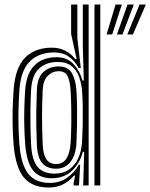

<svg xmlns="http://www.w3.org/2000/svg" viewBox="-20 -820 665 849"><path d="M423.5 0H397.8V-800H423.5ZM372 0H347.8L352.2 -148.5H346.2Q333.2 -97.8 298.2 -64.8Q263.2 -31.8 208.8 -31.8Q154.2 -31.8 126.1 -66.6Q98 -101.5 91.5 -180.5Q88.5 -221.2 87.5 -259.9Q86.5 -298.5 87.5 -338.2Q88.5 -378 91.2 -422.2Q97 -496.5 133.4 -531.8Q169.8 -567 230.5 -567Q277.2 -567 305.5 -536.1Q333.8 -505.2 344.5 -464H350.5L346.2 -614V-800H372ZM222 -52.2Q260.2 -52.2 286.2 -70.9Q312.2 -89.5 326.2 -120.8Q340.2 -152 342.5 -190Q345 -234 345.8 -273.6Q346.5 -313.2 345.9 -348.8Q345.2 -384.2 343.2 -415.2Q340.5 -451 329.5 -480.8Q318.5 -510.5 295.8 -528.2Q273 -546 235 -546Q184.2 -546 152.6 -516.8Q121 -487.5 117.5 -421.8Q115.2 -380.2 114.6 -342Q114 -303.8 114.6 -264.5Q115.2 -225.2 117.5 -181Q120.8 -113.2 145.6 -82.8Q170.5 -52.2 222 -52.2ZM228.5 -74Q187.8 -74 166.6 -98.8Q145.5 -123.5 143 -180.8Q141.2 -221.5 140.6 -260.5Q140 -299.5 140.8 -339.2Q141.5 -379 143 -421.5Q145.2 -478 172.4 -502.1Q199.5 -526.2 238.5 -526.2Q283 -526.2 299.5 -494.1Q316 -462 318.2 -415.8Q320.2 -380.8 320.8 -343.8Q321.2 -306.8 320.6 -268.1Q320 -229.5 318.2 -190Q315.5 -134 291.5 -104Q267.5 -74 228.5 -74ZM228.5 -94.8Q259 -94.8 274.4 -120.1Q289.8 -145.5 292.5 -190Q294.5 -223.8 295.1 -262.2Q295.8 -300.8 295.1 -340Q294.5 -379.2 292.5 -415.8Q290.5 -455 280.5 -480.1Q270.5 -505.2 238.5 -505.2Q212 -505.2 191.5 -485.1Q171 -465 168.8 -422.5Q165.8 -360.5 165.9 -303.4Q166 -246.2 168.8 -180.2Q171 -135.5 185.6 -115.1Q200.2 -94.8 228.5 -94.8ZM195.8 9.2Q122 9.2 85.2 -35.6Q48.5 -80.5 40.2 -180.5Q37 -221.8 36 -260.6Q35 -299.5 36.1 -339.2Q37.2 -379 40.2 -422.8Q47.5 -521.8 91.5 -565.5Q135.5 -609.2 209.8 -609.2Q242 -609.2 268 -596.2Q294 -583.2 312.8 -558.5H319L294.5 -669.8V-800H322V-651L337.2 -519L328 -519.2Q310.8 -550.8 284.2 -569.5Q257.8 -588.2 219.8 -588.2Q153 -588.2 112.6 -549.2Q72.2 -510.2 65.8 -422.5Q63 -379.8 62 -340.1Q61 -300.5 61.9 -261.5Q62.8 -222.5 65.8 -181.5Q72.8 -93.8 104.2 -52.5Q135.8 -11.2 201.5 -11.2Q243 -11.2 276 -33.6Q309 -56 328.8 -91.8H334.5L329.2 0H305.5V-8.5L311.8 -43.5H306.8Q286.5 -18.2 258.4 -4.5Q230.2 9.2 195.8 9.2ZM542.8 -667.5 597.2 -800H625L567.5 -667.5ZM451.2 -667.5 491 -800H518.8L476 -667.5ZM497 -667.5 544 -800H571.8L521.5 -667.5Z"/></svg>

Font: Big Shoulders Inline Display Thin ExtraBold
Style: Regular
Weight: 800
Version: Version 2.002